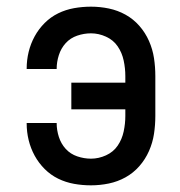

<svg xmlns="http://www.w3.org/2000/svg" viewBox="-20 -548 540 576"><path d="M253 8Q227 8 202 3.5Q177 -1 154.5 -12Q132 -23 114 -41Q96 -59 84 -81Q72 -103 66 -127.5Q60 -152 60 -178V-179H150V-178Q150 -158 156.5 -137.5Q163 -117 177 -101.5Q191 -86 211.5 -79Q232 -72 253 -72Q276 -72 298 -82Q320 -92 333 -111Q346 -130 351 -153.5Q356 -177 356 -200V-220H194V-300H356V-320Q356 -343 351 -366.5Q346 -390 333 -409Q320 -428 298 -438Q276 -448 253 -448Q232 -448 211.5 -441Q191 -434 177 -418.5Q163 -403 156.5 -382.5Q150 -362 150 -342V-341H60V-342Q60 -368 66 -392.5Q72 -417 84 -439Q96 -461 114 -479Q132 -497 154.5 -508Q177 -519 202 -523.5Q227 -528 253 -528Q280 -528 306.5 -522.5Q333 -517 356.5 -504Q380 -491 398 -470.5Q416 -450 427 -425Q438 -400 442 -373.5Q446 -347 446 -320V-200Q446 -173 442 -146.5Q438 -120 427 -95Q416 -70 398 -49.5Q380 -29 356.5 -16Q333 -3 306.5 2.5Q280 8 253 8Z"/></svg>

Font: Iosevka Curly Medium
Style: Regular
Weight: 500
Monospace: yes
Designer: Belleve Invis
Foundry: Belleve Invis
Version: Version 22.1.2; ttfautohint (v1.8.4)